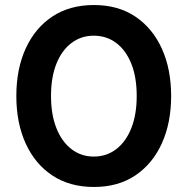

<svg xmlns="http://www.w3.org/2000/svg" viewBox="-20 -732 746 764"><path d="M354 12Q257 12 188 -34Q119 -80 82 -161.5Q45 -243 45 -350Q45 -457 82 -538.5Q119 -620 188 -666Q257 -712 354 -712Q450 -712 518.5 -666Q587 -620 624 -538.5Q661 -457 661 -350Q661 -243 624 -161.5Q587 -80 518.5 -34Q450 12 354 12ZM353 -109Q404 -109 442.5 -138.5Q481 -168 502.5 -222Q524 -276 524 -350Q524 -425 502.5 -478.5Q481 -532 442.5 -561Q404 -590 353 -590Q303 -590 264.5 -561Q226 -532 204.5 -478.5Q183 -425 183 -350Q183 -276 204.5 -222Q226 -168 264.5 -138.5Q303 -109 353 -109Z"/></svg>

Font: DM Sans 17pt
Style: Bold
Weight: 700
Version: Version 4.004;gftools[0.9.30]